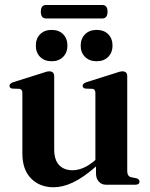

<svg xmlns="http://www.w3.org/2000/svg" viewBox="-20 -760 619 790"><path d="M72 -129V-377.5Q72 -393 59.5 -394.5L30.5 -395.5Q19 -397.5 19 -407Q19 -416 33.5 -421.5L149.5 -458Q172.5 -466.5 182.5 -466.5Q203 -466.5 203 -446V-146Q203 -102 223.2 -80.8Q243.5 -59.5 278.5 -59.5Q300 -59.5 323.5 -69.5Q347 -79.5 371 -100.5L372.5 -101.5V-377.5Q372.5 -393 360.5 -394.5L331.5 -395.5Q320 -397.5 320 -407Q320 -416 334.5 -421.5L450.5 -458Q473.5 -466.5 484 -466.5Q503.5 -466.5 503.5 -446V-56.5Q503.5 -35 519 -31L541.5 -26.5Q554 -22.5 554 -13Q554 0 537 0H416Q398 0 386.5 -12.8Q375 -25.5 375 -46V-75Q321 -28 279.2 -8.8Q237.5 10.5 200.5 10.5Q143.5 10.5 107.8 -25.8Q72 -62 72 -129ZM192.5 -508Q163 -508 145.2 -525.8Q127.5 -543.5 127.5 -572Q127.5 -601.5 145.2 -619.2Q163 -637 192.5 -637Q222 -637 239.8 -619.2Q257.5 -601.5 257.5 -572Q257.5 -544 239.8 -526Q222 -508 192.5 -508ZM377.5 -508Q348 -508 330 -525.8Q312 -543.5 312 -572Q312 -601 330 -619Q348 -637 377.5 -637Q407.5 -637 425.2 -619.2Q443 -601.5 443 -572Q443 -544 425.2 -526Q407.5 -508 377.5 -508ZM148 -712Q148 -739.5 170 -739.5H400.5Q422.5 -739.5 422.5 -712Q422.5 -684 400.5 -684H170Q148 -684 148 -712Z"/></svg>

Font: Fraunces 72pt SemiBold
Style: Regular
Weight: 600
Version: Version 1.000;[b76b70a41]